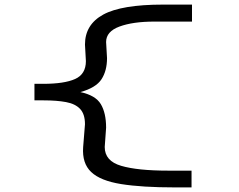

<svg xmlns="http://www.w3.org/2000/svg" viewBox="-20 -721 1040 836"><path d="M742 95Q598 95 507.5 80.5Q417 66 377 28Q337 -10 342 -80L350 -180Q350 -224 329 -246.5Q308 -269 267.5 -276.5Q227 -284 170 -284H130V-356H168Q260 -356 307 -377Q354 -398 354 -455L350 -527Q350 -614 429.5 -657.5Q509 -701 690 -701H816V-627H652Q559 -627 500.5 -605.5Q442 -584 442 -538L446 -468Q446 -413 422 -376Q398 -339 330 -320Q396 -306 419 -267.5Q442 -229 442 -165L436 -81Q436 -20 507.5 1Q579 22 712 22H814V95Z"/></svg>

Font: Inconsolata UltraExpanded
Style: Regular
Weight: 400
Width: 9
Monospace: yes
Designer: Raph Levien, Cyreal, Brenton Simpson
Foundry: Raph Levien, Cyreal, Google
Version: Version 3.000; ttfautohint (v1.8.2.53-6de2)